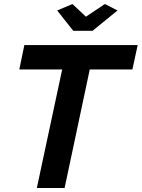

<svg xmlns="http://www.w3.org/2000/svg" viewBox="-20 -934 704 954"><path d="M289 -589H76L101 -710H664L638 -589H426L301 0H163ZM264 -882 340 -914 407 -851 501 -914 564 -882 440 -781H344Z"/></svg>

Font: Raleway
Style: Bold Italic
Weight: 700
Italic angle: -12°
Designer: Matt McInerney, Pablo Impallari, Rodrigo Fuenzalida
Foundry: Matt McInerney, Pablo Impallari, Rodrigo Fuenzalida
Version: Version 4.101;RELEASE